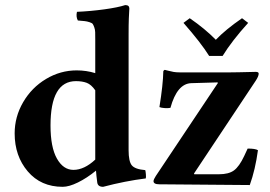

<svg xmlns="http://www.w3.org/2000/svg" viewBox="-20 -718 1053 748"><path d="M351.1 -96.2V-366.2Q335.4 -388.7 317.9 -395.3Q300.3 -401.9 275.9 -401.9Q176.8 -401.9 176.8 -229Q176.8 -144.5 201.7 -100.3Q226.6 -56.2 266.1 -56.2Q308.1 -56.2 351.1 -96.2ZM351.1 -433.1V-563Q351.1 -582 350.8 -592.3Q350.6 -602.5 347.2 -611.8Q343.8 -621.1 341.1 -624.8Q338.4 -628.4 328.6 -631.6Q318.8 -634.8 310.3 -635.7Q301.8 -636.7 283.2 -638.2Q275.4 -652.8 279.8 -671.9Q333 -674.3 386.5 -681.6Q439.9 -689 467.8 -698.2Q483.9 -698.2 483.9 -685.1Q483.9 -684.1 483.6 -679.2Q483.4 -674.3 482.9 -665.8Q482.4 -657.2 481.9 -646Q481.4 -634.8 481.2 -617.9Q481 -601.1 481 -583V-132.8Q481 -89.4 493.4 -74Q505.9 -58.6 545.9 -55.2Q547.4 -50.3 548.3 -39.1Q549.3 -27.8 547.9 -22.9Q466.8 -12.7 381.8 9.8Q361.3 9.8 358.9 -6.8Q355 -36.1 354 -53.2Q317.9 -23.9 283.4 -7.1Q249 9.8 224.1 9.8Q139.2 9.8 88.1 -50.3Q37.1 -110.4 37.1 -198.2Q37.1 -263.2 70.3 -320.1Q103.5 -377 159.4 -410.4Q215.3 -443.8 278.8 -443.8Q316.4 -443.8 351.1 -433.1ZM622.1 -445.8Q627.9 -444.8 637.2 -442.1Q646.5 -439.5 656.7 -437.7Q667 -436 681.2 -436H874Q886.7 -436 911.1 -436.5Q935.5 -437 955.1 -437.5Q974.6 -438 976.1 -438Q987.8 -438 987.8 -431.2Q987.8 -421.4 977.1 -404.8L735.8 -42L736.8 -39.1H833Q871.1 -39.1 891.6 -54.2Q912.1 -69.3 931.2 -109.9L944.8 -139.2Q975.1 -139.2 984.9 -132.8Q974.6 -56.6 953.1 2.9L601.1 0Q578.1 0 578.1 -12.2Q578.1 -18.6 586.9 -32.2L829.1 -395L827.1 -397L725.1 -394Q669.9 -392.1 644 -297.9Q634.8 -295.9 621.3 -296.9Q607.9 -297.9 601.1 -300.8Q615.2 -388.2 616.2 -439.9Q616.2 -441.4 618.4 -443.6Q620.6 -445.8 622.1 -445.8ZM847.2 -500H794.9Q762.2 -552.2 694.8 -628.9L719.2 -647Q778.8 -606 820.8 -563Q858.4 -602.5 922.9 -647L946.8 -628.9Q882.8 -558.1 847.2 -500Z"/></svg>

Font: Common Serif
Style: Bold
Weight: 700
Designer: Philipp H. Poll, Khaled Hosny
Foundry: Stefan Peev, Context Ltd.
Version: Version 1.026